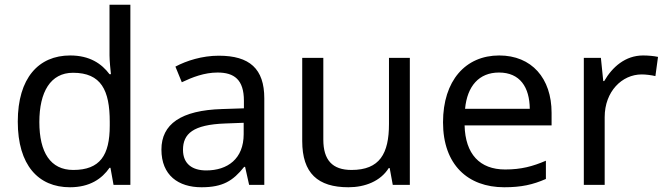

<svg xmlns="http://www.w3.org/2000/svg" viewBox="-20 -780 2811 810"><path d="M275 10C359 10 410 -26 442 -72H446L459 0H530V-760H442V-546C442 -526 446 -484 448 -467H442C409 -511 359 -546 276 -546C143 -546 55 -451 55 -267C55 -83 142 10 275 10ZM289 -63C193 -63 146 -137 146 -265C146 -392 193 -473 288 -473C407 -473 443 -399 443 -266V-250C443 -125 402 -63 289 -63Z M903 -545C833 -545 767 -524 720 -499L747 -433C791 -454 842 -474 898 -474C968 -474 1009 -444 1009 -355V-323L918 -320C743 -315 661 -256 661 -149C661 -40 733 10 830 10C920 10 963 -17 1010 -76H1014L1031 0H1095V-365C1095 -490 1033 -545 903 -545ZM929 -259 1008 -262V-214C1008 -110 940 -61 850 -61C792 -61 752 -88 752 -148C752 -216 795 -254 929 -259Z M1709 -536H1621V-257C1621 -132 1582 -63 1463 -63C1382 -63 1344 -105 1344 -191V-536H1255V-185C1255 -49 1321 10 1450 10C1519 10 1585 -15 1620 -71H1624L1637 0H1709Z M2086 -546C1944 -546 1849 -440 1849 -264C1849 -85 1954 10 2107 10C2180 10 2228 -1 2283 -25V-102C2227 -78 2179 -65 2111 -65C2004 -65 1943 -130 1940 -251H2307V-304C2307 -450 2223 -546 2086 -546ZM2085 -474C2174 -474 2214 -412 2215 -321H1942C1951 -417 2001 -474 2085 -474Z M2693 -546C2618 -546 2563 -497 2529 -438H2525L2515 -536H2443V0H2531V-286C2531 -394 2604 -466 2687 -466C2705 -466 2728 -463 2745 -459L2756 -540C2738 -544 2713 -546 2693 -546Z"/></svg>

Font: Noto Sans Runic
Style: Regular
Weight: 400
Designer: Monotype Design Team
Foundry: Monotype Imaging Inc.
Version: Version 2.002